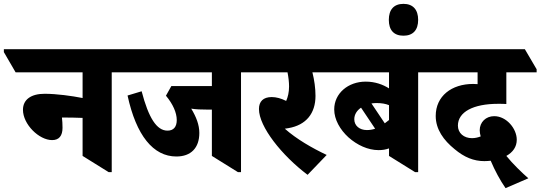

<svg xmlns="http://www.w3.org/2000/svg" viewBox="-92 -882 2801 995"><path d="M178 -156C214 -156 232 -178 232 -220C232 -238 231 -256 229 -273C231 -273 233 -273 236 -273C275 -273 305 -272 336 -271V-74L471 10H487V-507H614V-523L553 -627H-72V-612L-11 -507H336V-374C281 -385 201 -396 139 -396C69 -396 27 -366 27 -313C27 -238 110 -156 178 -156Z M822 -71C898 -71 941 -116 941 -193C941 -235 925 -276 899 -319C923 -315 953 -314 985 -314H1006V-74L1141 10H1157V-507H1283V-523L1223 -627H470V-612L531 -507H1006V-436H796L768 -386C804 -343 824 -298 824 -260C824 -225 808 -205 776 -205C720 -205 678 -271 642 -409L569 -387C614 -180 702 -71 822 -71Z M1502 24 1601 -79C1525 -115 1445 -161 1384 -215C1390 -216 1396 -217 1403 -218C1495 -234 1543 -295 1543 -385C1543 -425 1537 -467 1527 -507H1693V-523L1632 -627H1140V-612L1201 -507H1398C1403 -482 1406 -456 1406 -434C1406 -404 1400 -379 1391 -359C1365 -372 1340 -379 1316 -379C1272 -379 1250 -356 1250 -317C1250 -225 1369 -76 1502 24Z M1870 -104C1890 -104 1908 -107 1924 -113V-74L2059 10H2075V-507H2201V-523L2141 -627H1550V-612L1611 -507H1924V-424C1892 -444 1852 -459 1803 -459C1712 -459 1640 -398 1640 -315C1640 -263 1670 -210 1714 -170C1759 -130 1815 -104 1870 -104ZM1859 -348C1886 -348 1907 -344 1924 -337V-260C1916 -254 1909 -248 1902 -243L1833 -346C1841 -347 1850 -348 1859 -348ZM1744 -264C1744 -289 1758 -310 1779 -324L1852 -215C1837 -210 1824 -208 1809 -208C1772 -208 1744 -230 1744 -264Z M1999 -697C2048 -697 2075 -726 2075 -779C2075 -832 2048 -862 1999 -862C1949 -862 1923 -832 1923 -779C1923 -726 1949 -697 1999 -697Z M2528 93 2646 42C2615 15 2565 -33 2532 -74C2566 -93 2586 -121 2586 -158C2586 -215 2533 -280 2469 -280C2426 -280 2394 -249 2394 -207C2394 -197 2396 -186 2399 -175C2386 -170 2371 -166 2354 -166C2312 -166 2281 -192 2281 -231C2281 -302 2361 -344 2489 -344C2502 -344 2521 -344 2532 -343V-507H2689V-523L2628 -627H2058V-612L2119 -507H2383V-446C2375 -446 2367 -447 2360 -447C2248 -447 2166 -384 2166 -281C2166 -212 2207 -155 2264 -109C2314 -67 2363 -47 2418 -47C2430 -47 2441 -48 2451 -49C2472 1 2500 53 2528 93Z"/></svg>

Font: Noto Serif Devanagari SemiCondensed Black
Style: Regular
Weight: 900
Width: 4
Designer: Universal Thirst, Indian Type Foundry and the Monotype Design Team
Foundry: Monotype Imaging Inc.
Version: Version 2.004